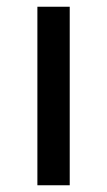

<svg xmlns="http://www.w3.org/2000/svg" viewBox="-20 -550 319 570"><path d="M91 -530V0H187V-530Z"/></svg>

Font: ICO Headline
Style: Regular
Weight: 500
Designer: Julieta Ulanovsky
Foundry: Julieta Ulanovsky
Version: Version 7.200